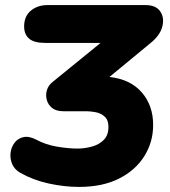

<svg xmlns="http://www.w3.org/2000/svg" viewBox="-20 -725 668 756"><path d="M291 11Q233 11 171.5 -2.5Q110 -16 59 -45Q37 -58 28 -79Q19 -100 21.5 -122.5Q24 -145 37 -162.5Q50 -180 72 -185Q94 -190 123 -175Q160 -155 205 -147.5Q250 -140 284 -140Q314 -140 342.5 -148Q371 -156 389 -174.5Q407 -193 407 -225Q407 -252 392.5 -265.5Q378 -279 357.5 -283Q337 -287 320 -287H230Q201 -287 185 -300Q169 -313 164 -332.5Q159 -352 165 -371Q171 -390 188 -403L376 -556H158Q114 -556 94.5 -573Q75 -590 75 -621Q75 -661 101.5 -683Q128 -705 167 -705H553Q594 -705 611 -680Q628 -655 619 -620Q610 -585 571 -554L411 -422Q493 -413 538 -361.5Q583 -310 583 -233Q583 -166 548.5 -110.5Q514 -55 449 -22Q384 11 291 11Z"/></svg>

Font: Nunito Black
Style: Italic
Weight: 900
Italic angle: -9°
Designer: Vernon Adams
Foundry: Vernon Adams
Version: Version 3.601; ttfautohint (v1.8.2.53-6de2)